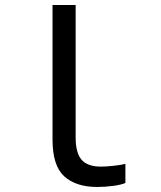

<svg xmlns="http://www.w3.org/2000/svg" viewBox="-20 -734 640 764"><path d="M189 -178V-714H281V-186Q281 -126 304.5 -98.5Q328 -71 382 -71Q403 -71 434 -74.5Q465 -78 479 -82V-6Q464 1 431.5 5.5Q399 10 367 10Q282 10 235.5 -32.5Q189 -75 189 -178Z"/></svg>

Font: Noto Sans Mono UI
Style: Regular
Weight: 400
Monospace: yes
Designer: Monotype Design team
Foundry: Monotype Imaging Inc.
Version: Version 1.000